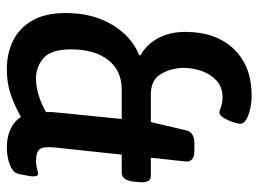

<svg xmlns="http://www.w3.org/2000/svg" viewBox="-117 -630 754 560"><g transform="rotate(90 260.0 -350.0)"><path d="M181 7Q136 7 99 -11Q62 -29 40 -67Q18 -105 18 -165Q18 -243 52 -300Q86 -357 141 -379V-383Q110 -400 91.5 -434Q73 -468 73 -513Q73 -603 123 -655Q173 -707 259 -707Q277 -707 296 -703Q315 -699 328 -691.5Q341 -684 341 -674Q341 -666 336 -651.5Q331 -637 323.5 -625Q316 -613 309 -613Q303 -613 292 -617.5Q281 -622 264 -622Q234 -622 215 -604.5Q196 -587 187 -561Q178 -535 178 -509Q178 -473 195.5 -443Q213 -413 255 -413H336L360 -515Q365 -540 398 -540H417Q438 -540 445 -533Q452 -526 451 -515L440 -413H493Q515 -413 511 -377L510 -364Q506 -328 484 -328H431L410 -131Q407 -100 415 -89Q423 -78 450 -78Q461 -78 471.5 -81Q482 -84 487 -84Q496 -84 494 -63Q492 -54 490 -40.5Q488 -27 485 -21Q480 -9 458.5 -1Q437 7 409 7Q380 7 357 -3.5Q334 -14 321 -34Q287 -15 255 -4Q223 7 181 7ZM208 -78Q255 -78 307 -107Q306 -119 308 -138L327 -328H241Q186 -328 155 -288.5Q124 -249 124 -179Q124 -122 149.5 -100Q175 -78 208 -78Z"/></g></svg>

Font: Asap Condensed Condensed Medium
Style: Italic
Weight: 500
Width: 3
Italic angle: -6°
Designer: Pablo Cosgaya
Foundry: Omnibus-Type
Version: Version 3.001; ttfautohint (v1.8.4.7-5d5b)